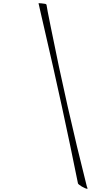

<svg xmlns="http://www.w3.org/2000/svg" viewBox="-20 -1027 606 1197"><path d="M254 -859Q246 -894 239 -924Q232 -954 228 -972Q224 -990 223 -995Q223 -997 221.5 -1000.5Q220 -1004 220 -1005Q220 -1007 225 -1007Q234 -1007 262 -1003Q269 -1001 270 -997Q272 -979 296 -861Q395 -364 521 134Q522 137 523 140Q524 143 525 144.5Q526 146 526 147Q526 150 522 150Q516 150 490 136Q467 122 466 116Q372 -352 254 -859Z"/></svg>

Font: Miama Nueva
Style: Medium
Weight: 400
Italic angle: -28°
Version: Version 1.0